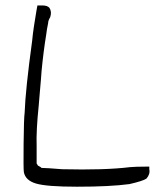

<svg xmlns="http://www.w3.org/2000/svg" viewBox="-20 -664 608 719"><path d="M120.1 -643.6H138.7Q157.2 -643.6 165 -634.8Q174.8 -620.1 168 -599.6Q160.2 -586.9 160.2 -577.1Q160.2 -575.2 158.7 -569.3Q157.2 -563.5 155.8 -554.2Q154.3 -544.9 153.3 -536.1Q142.6 -470.7 135.7 -398.4Q134.8 -387.7 133.3 -366.2Q131.8 -344.7 128.9 -315.4Q126 -286.1 125 -268.6Q115.2 -174.8 117.2 -118.2V-51.8L122.1 -43.9Q133.8 -38.1 135.7 -35.2Q152.3 -35.2 212.9 -30.3Q372.1 -26.4 466.8 -38.1Q489.3 -40 523.4 -40H539.1V-30.3Q543 -11.7 528.3 4.9Q515.6 13.7 464.8 25.4Q391.6 35.2 268.6 35.2Q155.3 35.2 115.2 23.4Q75.2 11.7 69.3 -19.5Q67.4 -32.2 68.4 -126Q69.3 -219.7 72.3 -242.2Q75.2 -327.1 100.6 -512.7Q102.5 -535.2 107.4 -567.4Q112.3 -599.6 116.2 -622.1Z"/></svg>

Font: JasonHandwriting1
Style: Regular
Weight: 400
Version: Version 1.48.20